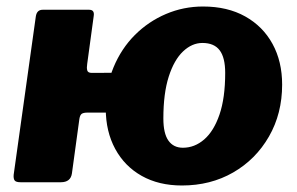

<svg xmlns="http://www.w3.org/2000/svg" viewBox="-20 -560 912 590"><path d="M539 10Q468 10 415.5 -19.5Q363 -49 334 -102.5Q305 -156 305 -226Q305 -296 329 -353.5Q353 -411 394.5 -452.5Q436 -494 490 -517Q544 -540 604 -540Q679 -540 733.5 -509.5Q788 -479 817.5 -425Q847 -371 847 -300Q847 -211 806.5 -140.5Q766 -70 696.5 -30Q627 10 539 10ZM43 0Q29 0 25 -5.5Q21 -11 22 -23L90 -509Q93 -530 111 -530H254Q271 -530 268 -511L248 -364Q246 -352 248 -344Q250 -336 262 -336L461 -337Q480 -337 478 -319L466 -234Q463 -214 441 -214H249Q237 -214 231.5 -210.5Q226 -207 224 -195L201 -27Q197 0 167 0ZM542 -106Q578 -106 607.5 -131.5Q637 -157 654.5 -208Q672 -259 672 -336Q672 -383 655 -405.5Q638 -428 602 -428Q570 -428 542.5 -402Q515 -376 498.5 -324.5Q482 -273 482 -196Q482 -150 497.5 -128Q513 -106 542 -106Z"/></svg>

Font: Libre Franklin ExtraBold
Style: Italic
Weight: 800
Italic angle: -8°
Designer: Pablo Impallari, Rodrigo Fuenzalida, Nhung Nguyen
Foundry: Impallari Type
Version: Version 3.000